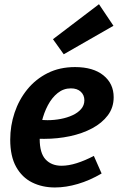

<svg xmlns="http://www.w3.org/2000/svg" viewBox="-20 -857 555 890"><path d="M234.5 12Q176 12 129.1 -11.2Q82.2 -34.4 54.8 -83.5Q27.4 -132.5 27.4 -209.7Q27.4 -274.1 47.5 -334.3Q67.6 -394.5 106.3 -442.3Q145.1 -490.1 200.8 -518.1Q256.5 -546.1 327.8 -546.1Q411.8 -546.1 459.3 -507.8Q506.9 -469.4 506.9 -406.3Q506.9 -358.6 480 -322.6Q453 -286.6 407.3 -262.2Q361.7 -237.8 304.1 -225.6Q246.5 -213.4 185.3 -213.4Q174.3 -213.4 165.5 -213.6Q156.7 -213.8 149.7 -214.4L157.4 -302.5Q167.7 -301.5 178.4 -300.7Q189.1 -299.9 200 -299.9Q231.1 -299.9 261.5 -305.7Q292 -311.5 316.6 -323Q341.3 -334.4 356.2 -351.8Q371.1 -369.3 371.1 -392.2Q371.1 -416.3 354.5 -431.8Q337.9 -447.4 308.5 -447.4Q274.3 -447.4 247.4 -425.8Q220.5 -404.2 202 -369.2Q183.5 -334.2 173.8 -293.1Q164 -252 164 -212.9Q164 -147.3 191.3 -118Q218.6 -88.7 265.3 -88.7Q297.8 -88.7 335.8 -100.7Q373.8 -112.7 415 -134.3L451 -52.8Q396.3 -20.6 340.8 -4.3Q285.3 12 234.5 12ZM275.4 -605.4 225.5 -675.3 438.8 -837.5 505.9 -737.5Z"/></svg>

Font: Bitter Thin
Style: Italic
Weight: 100
Italic angle: -9°
Designer: Sol Matas, and Bitter project Authors
Foundry: Sol Matas
Version: Version 2.002